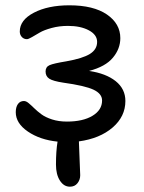

<svg xmlns="http://www.w3.org/2000/svg" viewBox="-20 -537 539 720"><path d="M242.2 163.1Q219.2 163.1 204.6 140.1Q189.9 117.2 189.9 80.1Q189.9 30.3 195.8 -5.9Q129.9 -12.7 84.5 -43.7Q39.1 -74.7 39.1 -116.2Q39.1 -135.3 47.1 -146.7Q55.2 -158.2 69.8 -158.2Q78.1 -158.2 87.6 -150.1Q97.2 -142.1 108.6 -130.9Q120.1 -119.6 135.3 -108.4Q150.4 -97.2 175.3 -89.1Q200.2 -81.1 231 -81.1Q291 -81.1 326.9 -102.8Q362.8 -124.5 362.8 -160.2Q362.8 -185.5 330.6 -200.7Q298.3 -215.8 216.8 -227.1Q178.7 -232.9 164.8 -241.9Q150.9 -251 150.9 -269Q150.9 -286.1 166 -292.7Q181.2 -299.3 229 -307.1Q290 -317.9 317.1 -334.7Q344.2 -351.6 344.2 -379.9Q344.2 -406.7 313.2 -423.3Q282.2 -439.9 234.9 -439.9Q202.1 -439.9 173.6 -432.1Q145 -424.3 129.2 -415Q113.3 -405.8 99.9 -397.9Q86.4 -390.1 81.1 -390.1Q69.3 -390.1 61.8 -398.4Q54.2 -406.7 54.2 -418.9Q54.2 -461.9 107.2 -489.5Q160.2 -517.1 240.2 -517.1Q330.6 -517.1 380.9 -482.7Q431.2 -448.2 431.2 -394Q431.2 -354 403.3 -320.6Q375.5 -287.1 314 -271Q377.4 -261.7 413.8 -232.7Q450.2 -203.6 450.2 -158.2Q450.2 -100.1 402.3 -58.8Q354.5 -17.6 275.9 -6.8Q276.4 18.6 278.6 63.5Q280.8 108.4 280.8 120.1Q280.8 137.2 270.5 150.1Q260.3 163.1 242.2 163.1Z"/></svg>

Font: Shantell Sans Bouncy
Style: Regular
Weight: 400
Designer: Stephen Nixon, Anya Danilova, Shantell Martin
Foundry: Arrow Type
Version: Version 1.006;[9816181b4]